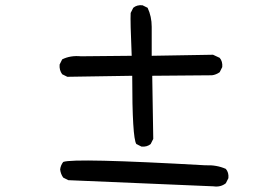

<svg xmlns="http://www.w3.org/2000/svg" viewBox="-20 -727 1040 731"><path d="M793 -17.6 240.2 -41 220.7 -50.8Q210.9 -64.5 209 -82Q210.9 -97.7 220.7 -110.4Q260.7 -126 761.7 -97.7Q804.7 -99.6 839.8 -84Q851.6 -70.3 849.6 -48.8L839.8 -29.3Q820.3 -13.7 793 -17.6ZM518.6 -168.9 499 -178.7Q483.4 -202.1 483.4 -438.5L236.3 -434.6L216.8 -444.3Q205.1 -460 207 -481.4L216.8 -501Q248 -516.6 288.1 -512.7L481.4 -514.6Q475.6 -648.4 477.5 -677.7L487.3 -697.3Q501 -709 522.5 -707L542 -697.3Q557.6 -664.1 557.6 -625V-514.6L791 -518.6L816.4 -506.8Q828.1 -493.2 826.2 -471.7L816.4 -452.1Q802.7 -442.4 787.1 -440.4L559.6 -438.5L563.5 -198.2L553.7 -178.7Q540 -167 518.6 -168.9Z"/></svg>

Font: NaikaiFont
Style: Regular-Lite
Weight: 400
Version: Version 1.67